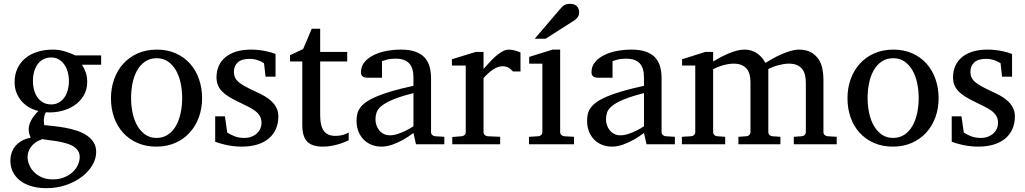

<svg xmlns="http://www.w3.org/2000/svg" viewBox="-20 -753 5351 1002"><path d="M396 66.9Q396 46.4 385.7 32Q375.5 17.6 358.6 8.3Q341.8 -1 320.6 -6.6Q299.3 -12.2 277.6 -15.9Q255.9 -19.5 235.6 -21.7Q215.3 -23.9 200.2 -26.9Q178.2 -19 163.6 -8.1Q148.9 2.9 140.1 15.6Q131.3 28.3 127.7 41.5Q124 54.7 124 66.9Q124 85 131.8 105.5Q139.6 126 155.8 143.1Q171.9 160.2 196.5 171.6Q221.2 183.1 254.9 183.1Q290.5 183.1 317.1 171.6Q343.8 160.2 361.3 143.1Q378.9 126 387.5 105.5Q396 85 396 66.9ZM339.8 -331.1Q339.8 -354.5 333.7 -376.7Q327.6 -398.9 315.9 -415.8Q304.2 -432.6 286.9 -442.9Q269.5 -453.1 247.1 -453.1Q226.1 -453.1 208.5 -444.8Q190.9 -436.5 178.5 -420.7Q166 -404.8 158.9 -381.8Q151.9 -358.9 151.9 -330.1Q151.9 -305.2 158 -283Q164.1 -260.7 176 -244.1Q188 -227.5 205.8 -217.8Q223.6 -208 247.1 -208Q269.5 -208 286.9 -217.8Q304.2 -227.5 315.9 -244.1Q327.6 -260.7 333.7 -283.2Q339.8 -305.7 339.8 -331.1ZM408.2 -415Q419.4 -397 427.2 -375.7Q435.1 -354.5 435.1 -325.2Q435.1 -285.6 417 -254.9Q398.9 -224.1 368.9 -203.6Q338.9 -183.1 300 -173.6Q261.2 -164.1 219.2 -167Q213.4 -157.2 211.2 -146Q209 -134.8 208.7 -125Q208.5 -115.2 209.5 -108.2Q210.4 -101.1 210.9 -100.1Q233.4 -97.7 262.2 -94.7Q291 -91.8 321 -86.2Q351.1 -80.6 380.1 -71.3Q409.2 -62 431.6 -47.1Q454.1 -32.2 468 -11Q481.9 10.3 481.9 40Q481.9 75.7 461.7 109.6Q441.4 143.6 406.2 170.2Q371.1 196.8 323.7 212.9Q276.4 229 222.2 229Q177.2 229 142.3 218.3Q107.4 207.5 83.5 188.5Q59.6 169.4 46.9 143.3Q34.2 117.2 34.2 86.9Q34.2 64.9 40.5 45.2Q46.9 25.4 60.1 9.5Q73.2 -6.3 93 -17.8Q112.8 -29.3 140.1 -34.2Q137.2 -42 135.3 -47.1Q133.3 -52.2 132.1 -56.9Q130.9 -61.5 130.4 -66.7Q129.9 -71.8 129.9 -80.1Q129.9 -99.6 141.8 -123.3Q153.8 -147 180.2 -173.8Q155.3 -179.7 132.8 -192.4Q110.4 -205.1 93.3 -224.4Q76.2 -243.7 66.2 -268.8Q56.2 -293.9 56.2 -324.2Q56.2 -363.8 70.8 -395.3Q85.4 -426.8 111.8 -448.7Q138.2 -470.7 175 -482.4Q211.9 -494.1 256.8 -494.1Q274.4 -494.1 291.3 -491.2Q308.1 -488.3 323 -483.6Q337.9 -479 350.6 -473.6Q363.3 -468.3 373 -463.9H507.8V-415Z M930.7 -241.2Q930.7 -282.2 922.6 -319.8Q914.6 -357.4 897.9 -386.2Q881.3 -415 856.4 -432.1Q831.5 -449.2 797.9 -449.2Q763.2 -449.2 737.8 -432.1Q712.4 -415 696 -386.2Q679.7 -357.4 671.9 -319.8Q664.1 -282.2 664.1 -241.2Q664.1 -200.7 672.1 -163.1Q680.2 -125.5 696.8 -96.7Q713.4 -67.9 738.3 -50.5Q763.2 -33.2 796.9 -33.2Q831.1 -33.2 856.4 -50.3Q881.8 -67.4 898.2 -96.2Q914.6 -125 922.6 -162.6Q930.7 -200.2 930.7 -241.2ZM1034.7 -240.2Q1034.7 -187 1017.8 -140.9Q1001 -94.7 970 -60.8Q939 -26.9 894.8 -7.3Q850.6 12.2 795.9 12.2Q741.2 12.2 697.3 -7.1Q653.3 -26.4 622.6 -60.1Q591.8 -93.8 575.4 -139.9Q559.1 -186 559.1 -240.2Q559.1 -293.5 575.7 -339.8Q592.3 -386.2 623.5 -420.7Q654.8 -455.1 699 -474.6Q743.2 -494.1 798.8 -494.1Q854.5 -494.1 898.4 -474.1Q942.4 -454.1 972.7 -419.7Q1002.9 -385.3 1018.8 -339.1Q1034.7 -293 1034.7 -240.2Z M1432.6 -145Q1432.6 -108.4 1419.4 -79.1Q1406.2 -49.8 1381.8 -29.5Q1357.4 -9.3 1321.8 1.5Q1286.1 12.2 1241.7 12.2Q1218.8 12.2 1197 9.5Q1175.3 6.8 1157 2.7Q1138.7 -1.5 1124.5 -5.9Q1110.4 -10.3 1103 -13.2V-146H1153.8L1166 -61Q1181.2 -51.3 1203.4 -42.2Q1225.6 -33.2 1254.9 -33.2Q1276.4 -33.2 1293 -39.8Q1309.6 -46.4 1321 -57.1Q1332.5 -67.9 1338.6 -81.8Q1344.7 -95.7 1344.7 -110.8Q1344.7 -131.8 1336.4 -146.7Q1328.1 -161.6 1312.5 -173.6Q1296.9 -185.5 1274.2 -196.8Q1251.5 -208 1222.7 -222.2Q1195.3 -235.4 1174.3 -248.3Q1153.3 -261.2 1138.9 -276.1Q1124.5 -291 1117.2 -308.8Q1109.9 -326.7 1109.9 -349.1Q1109.9 -382.3 1121.8 -409.2Q1133.8 -436 1156.7 -454.8Q1179.7 -473.6 1213.1 -483.9Q1246.6 -494.1 1290 -494.1Q1312 -494.1 1332 -491.7Q1352.1 -489.3 1368.7 -485.8Q1385.3 -482.4 1397.9 -478.5Q1410.6 -474.6 1418 -471.2V-353H1365.7L1357.9 -422.9Q1347.2 -431.2 1326.2 -438.5Q1305.2 -445.8 1281.7 -445.8Q1240.2 -445.8 1220.5 -427Q1200.7 -408.2 1200.7 -378.9Q1200.7 -361.8 1206.3 -349.1Q1211.9 -336.4 1224.9 -325.2Q1237.8 -314 1259 -302.2Q1280.3 -290.5 1312 -275.9Q1338.4 -264.2 1360.4 -251.5Q1382.3 -238.8 1398.4 -223.1Q1414.6 -207.5 1423.6 -188.5Q1432.6 -169.4 1432.6 -145Z M1799.8 -21Q1781.2 -11.7 1759.3 -4.4Q1740.7 2 1716.3 7.1Q1691.9 12.2 1665 12.2Q1608.4 12.2 1583 -14.2Q1557.6 -40.5 1557.6 -100.1V-432.1H1493.7V-464.8L1562 -497.1L1606.9 -603H1650.9V-481.9H1792V-432.1H1650.9V-152.8Q1650.9 -123 1656 -102.3Q1661.1 -81.5 1671.1 -68.6Q1681.2 -55.7 1696 -49.8Q1710.9 -43.9 1731 -43.9Q1745.6 -43.9 1758.1 -46.4Q1770.5 -48.8 1779.8 -52.2Q1790.5 -56.2 1799.8 -61Z M2137.7 -267.1Q2070.3 -250 2030.8 -233.4Q1991.2 -216.8 1970.9 -200Q1950.7 -183.1 1945.1 -165.8Q1939.5 -148.4 1939.5 -129.9Q1939.5 -114.3 1944.6 -99.4Q1949.7 -84.5 1959.2 -72.8Q1968.8 -61 1982.7 -54Q1996.6 -46.9 2014.6 -46.9Q2034.7 -46.9 2056.4 -54.2Q2078.1 -61.5 2096.2 -70.3Q2117.2 -80.6 2137.7 -94.2ZM2150.9 0 2137.7 -59.1Q2111.3 -39.1 2083.5 -23.4Q2071.3 -16.6 2057.6 -10.3Q2043.9 -3.9 2029.5 1.2Q2015.1 6.3 2000.2 9.3Q1985.4 12.2 1970.7 12.2Q1943.4 12.2 1919.7 2.9Q1896 -6.3 1878.4 -23.9Q1860.8 -41.5 1850.8 -66.4Q1840.8 -91.3 1840.8 -123Q1840.8 -141.6 1844.5 -158.2Q1848.1 -174.8 1859.4 -190.4Q1870.6 -206.1 1890.9 -220.5Q1911.1 -234.9 1944.1 -249Q1977.1 -263.2 2024.7 -277.1Q2072.3 -291 2137.7 -305.2V-348.1Q2137.7 -398.4 2115.2 -422.6Q2092.8 -446.8 2044.4 -446.8Q2018.1 -446.8 1999.5 -441.9Q1981 -437 1973.6 -434.1V-347.2H1900.9Q1894 -347.2 1887.5 -348.1Q1880.9 -349.1 1875.5 -352.3Q1870.1 -355.5 1866.9 -361.1Q1863.8 -366.7 1863.8 -376Q1863.8 -406.7 1882.3 -429Q1900.9 -451.2 1930.7 -465.8Q1960.4 -480.5 1997.6 -487.3Q2034.7 -494.1 2071.8 -494.1Q2118.2 -494.1 2148.7 -482.9Q2179.2 -471.7 2197 -451.7Q2214.8 -431.6 2222.2 -404.3Q2229.5 -377 2229.5 -344.2V-64Q2229.5 -54.7 2235.6 -48.8Q2241.7 -43 2250.5 -42L2298.8 -39.1V0Z M2657.2 -379.9Q2647.5 -391.1 2634.8 -399.2Q2622.1 -407.2 2603.5 -407.2Q2579.1 -407.2 2554.2 -390.9Q2529.3 -374.5 2503.4 -345.2V-64Q2503.4 -54.7 2509.3 -48.8Q2515.1 -43 2524.4 -42L2590.3 -39.1V0H2340.3V-38.1L2389.6 -42Q2398.4 -43 2404.5 -48.8Q2410.6 -54.7 2410.6 -64V-411.1H2338.4V-443.8L2462.4 -481.9H2503.4V-393.1Q2514.2 -404.8 2529.5 -422.1Q2544.9 -439.5 2562.5 -455.6Q2580.1 -471.7 2598.9 -482.9Q2617.7 -494.1 2635.3 -494.1Q2643.1 -494.1 2651.9 -492.7Q2660.6 -491.2 2668.9 -489Q2677.2 -486.8 2684.3 -484.1Q2691.4 -481.4 2696.3 -479V-379.9Z M2740.7 0V-39.1L2789.6 -42Q2798.8 -43 2804.7 -48.8Q2810.5 -54.7 2810.5 -64V-420.9H2741.7V-456.1L2863.8 -494.1H2903.3V-64Q2903.3 -54.7 2909.4 -48.8Q2915.5 -43 2924.3 -42L2975.6 -39.1V0ZM3002.4 -688Q3002.4 -674.3 2995.8 -664.6Q2989.3 -654.8 2979.5 -647.9L2827.1 -550.8H2770.5L2903.3 -706.1Q2909.2 -712.4 2914.1 -717.5Q2918.9 -722.7 2924.8 -726.1Q2930.7 -729.5 2938.2 -731.2Q2945.8 -732.9 2956.5 -732.9Q2969.7 -732.9 2978.5 -728.8Q2987.3 -724.6 2992.7 -718.3Q2998 -711.9 3000.2 -703.9Q3002.4 -695.8 3002.4 -688Z M3340.8 -267.1Q3273.4 -250 3233.9 -233.4Q3194.3 -216.8 3174.1 -200Q3153.8 -183.1 3148.2 -165.8Q3142.6 -148.4 3142.6 -129.9Q3142.6 -114.3 3147.7 -99.4Q3152.8 -84.5 3162.4 -72.8Q3171.9 -61 3185.8 -54Q3199.7 -46.9 3217.8 -46.9Q3237.8 -46.9 3259.5 -54.2Q3281.2 -61.5 3299.3 -70.3Q3320.3 -80.6 3340.8 -94.2ZM3354 0 3340.8 -59.1Q3314.5 -39.1 3286.6 -23.4Q3274.4 -16.6 3260.7 -10.3Q3247.1 -3.9 3232.7 1.2Q3218.3 6.3 3203.4 9.3Q3188.5 12.2 3173.8 12.2Q3146.5 12.2 3122.8 2.9Q3099.1 -6.3 3081.5 -23.9Q3064 -41.5 3054 -66.4Q3043.9 -91.3 3043.9 -123Q3043.9 -141.6 3047.6 -158.2Q3051.3 -174.8 3062.5 -190.4Q3073.7 -206.1 3094 -220.5Q3114.3 -234.9 3147.2 -249Q3180.2 -263.2 3227.8 -277.1Q3275.4 -291 3340.8 -305.2V-348.1Q3340.8 -398.4 3318.4 -422.6Q3295.9 -446.8 3247.6 -446.8Q3221.2 -446.8 3202.6 -441.9Q3184.1 -437 3176.8 -434.1V-347.2H3104Q3097.2 -347.2 3090.6 -348.1Q3084 -349.1 3078.6 -352.3Q3073.2 -355.5 3070.1 -361.1Q3066.9 -366.7 3066.9 -376Q3066.9 -406.7 3085.4 -429Q3104 -451.2 3133.8 -465.8Q3163.6 -480.5 3200.7 -487.3Q3237.8 -494.1 3274.9 -494.1Q3321.3 -494.1 3351.8 -482.9Q3382.3 -471.7 3400.1 -451.7Q3418 -431.6 3425.3 -404.3Q3432.6 -377 3432.6 -344.2V-64Q3432.6 -54.7 3438.7 -48.8Q3444.8 -43 3453.6 -42L3502 -39.1V0Z M4122.6 0V-39.1L4164.6 -42Q4173.8 -43 4179.7 -48.8Q4185.5 -54.7 4185.5 -64V-318.8Q4185.5 -342.3 4181.2 -361.1Q4176.8 -379.9 4166.3 -393.1Q4155.8 -406.2 4138.7 -413.6Q4121.6 -420.9 4096.7 -420.9Q4084 -420.9 4070.1 -418.7Q4056.2 -416.5 4042.2 -412.8Q4028.3 -409.2 4014.9 -404.1Q4001.5 -398.9 3989.7 -393.1V-64Q3989.7 -54.7 3995.6 -48.8Q4001.5 -43 4010.7 -42L4052.7 -39.1V0H3833.5V-39.1L3875.5 -42Q3884.8 -43 3890.6 -48.8Q3896.5 -54.7 3896.5 -64V-325.2Q3896.5 -346.2 3891.8 -364Q3887.2 -381.8 3876.7 -394.3Q3866.2 -406.7 3849.4 -413.8Q3832.5 -420.9 3808.6 -420.9Q3794.4 -420.9 3779.1 -418.2Q3763.7 -415.5 3749.5 -411.4Q3735.4 -407.2 3722.9 -402.1Q3710.4 -397 3701.7 -392.1V-64Q3701.7 -54.7 3707.5 -48.8Q3713.4 -43 3722.7 -42L3764.6 -39.1V0H3538.6V-39.1L3587.4 -42Q3596.7 -43 3602.5 -48.8Q3608.4 -54.7 3608.4 -64V-411.1H3539.6V-443.8L3660.6 -481.9H3701.7V-432.1Q3718.3 -442.4 3738.5 -453.1Q3758.8 -463.9 3780.3 -473.1Q3801.8 -482.4 3823.5 -488.3Q3845.2 -494.1 3864.7 -494.1Q3886.2 -494.1 3903.8 -488Q3921.4 -481.9 3934.8 -471.9Q3948.2 -461.9 3958.3 -449.5Q3968.3 -437 3974.6 -424.8Q3989.7 -434.1 4011.2 -446.3Q4032.7 -458.5 4056.6 -469Q4080.6 -479.5 4104.5 -486.8Q4128.4 -494.1 4148.4 -494.1Q4188 -494.1 4212.9 -479.7Q4237.8 -465.3 4252.2 -443.1Q4266.6 -420.9 4272 -393.6Q4277.3 -366.2 4277.3 -340.8V-64Q4277.3 -54.7 4283.4 -48.8Q4289.6 -43 4298.3 -42L4346.7 -39.1V0Z M4774.4 -241.2Q4774.4 -282.2 4766.4 -319.8Q4758.3 -357.4 4741.7 -386.2Q4725.1 -415 4700.2 -432.1Q4675.3 -449.2 4641.6 -449.2Q4606.9 -449.2 4581.5 -432.1Q4556.2 -415 4539.8 -386.2Q4523.4 -357.4 4515.6 -319.8Q4507.8 -282.2 4507.8 -241.2Q4507.8 -200.7 4515.9 -163.1Q4523.9 -125.5 4540.5 -96.7Q4557.1 -67.9 4582 -50.5Q4606.9 -33.2 4640.6 -33.2Q4674.8 -33.2 4700.2 -50.3Q4725.6 -67.4 4741.9 -96.2Q4758.3 -125 4766.4 -162.6Q4774.4 -200.2 4774.4 -241.2ZM4878.4 -240.2Q4878.4 -187 4861.6 -140.9Q4844.7 -94.7 4813.7 -60.8Q4782.7 -26.9 4738.5 -7.3Q4694.3 12.2 4639.6 12.2Q4585 12.2 4541 -7.1Q4497.1 -26.4 4466.3 -60.1Q4435.5 -93.8 4419.2 -139.9Q4402.8 -186 4402.8 -240.2Q4402.8 -293.5 4419.4 -339.8Q4436 -386.2 4467.3 -420.7Q4498.5 -455.1 4542.7 -474.6Q4586.9 -494.1 4642.6 -494.1Q4698.2 -494.1 4742.2 -474.1Q4786.1 -454.1 4816.4 -419.7Q4846.7 -385.3 4862.5 -339.1Q4878.4 -293 4878.4 -240.2Z M5276.4 -145Q5276.4 -108.4 5263.2 -79.1Q5250 -49.8 5225.6 -29.5Q5201.2 -9.3 5165.5 1.5Q5129.9 12.2 5085.4 12.2Q5062.5 12.2 5040.8 9.5Q5019 6.8 5000.7 2.7Q4982.4 -1.5 4968.3 -5.9Q4954.1 -10.3 4946.8 -13.2V-146H4997.6L5009.8 -61Q5024.9 -51.3 5047.1 -42.2Q5069.3 -33.2 5098.6 -33.2Q5120.1 -33.2 5136.7 -39.8Q5153.3 -46.4 5164.8 -57.1Q5176.3 -67.9 5182.4 -81.8Q5188.5 -95.7 5188.5 -110.8Q5188.5 -131.8 5180.2 -146.7Q5171.9 -161.6 5156.2 -173.6Q5140.6 -185.5 5117.9 -196.8Q5095.2 -208 5066.4 -222.2Q5039.1 -235.4 5018.1 -248.3Q4997.1 -261.2 4982.7 -276.1Q4968.3 -291 4960.9 -308.8Q4953.6 -326.7 4953.6 -349.1Q4953.6 -382.3 4965.6 -409.2Q4977.5 -436 5000.5 -454.8Q5023.4 -473.6 5056.9 -483.9Q5090.3 -494.1 5133.8 -494.1Q5155.8 -494.1 5175.8 -491.7Q5195.8 -489.3 5212.4 -485.8Q5229 -482.4 5241.7 -478.5Q5254.4 -474.6 5261.7 -471.2V-353H5209.5L5201.7 -422.9Q5190.9 -431.2 5169.9 -438.5Q5148.9 -445.8 5125.5 -445.8Q5084 -445.8 5064.2 -427Q5044.4 -408.2 5044.4 -378.9Q5044.4 -361.8 5050 -349.1Q5055.7 -336.4 5068.6 -325.2Q5081.5 -314 5102.8 -302.2Q5124 -290.5 5155.8 -275.9Q5182.1 -264.2 5204.1 -251.5Q5226.1 -238.8 5242.2 -223.1Q5258.3 -207.5 5267.3 -188.5Q5276.4 -169.4 5276.4 -145Z"/></svg>

Font: BabelStone Ogham Lithic
Style: Regular
Weight: 400
Designer: Andrew West
Foundry: BabelStone
Version: Version 1.02 March 14, 2022